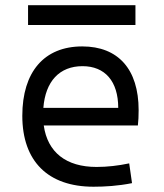

<svg xmlns="http://www.w3.org/2000/svg" viewBox="-20 -705 626 735"><path d="M337.9 9.8C380.9 9.8 432.1 6.8 485.4 -3.9L474.6 -79.6C433.1 -70.8 390.6 -65.9 349.6 -65.9C233.4 -65.9 162.1 -121.6 147.5 -224.6H507.8C509.8 -241.7 510.7 -261.2 510.7 -283.2C510.7 -440.4 432.1 -527.3 294.9 -527.3C148.9 -527.3 65.4 -429.7 65.4 -261.7C65.4 -87.4 164.1 9.8 337.9 9.8ZM146 -292C153.8 -394 208 -451.7 295.9 -451.7C381.8 -451.7 432.6 -394 432.6 -292ZM87.4 -609.4H498.5V-685.1H87.4Z"/></svg>

Font: Cascadia Code SemiLight
Style: Regular
Weight: 350
Monospace: yes
Designer: Aaron Bell
Foundry: Saja Typeworks
Version: Version 2404.023